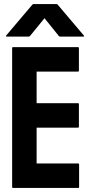

<svg xmlns="http://www.w3.org/2000/svg" viewBox="-20 -929 460 949"><path d="M44 0Q40 0 40 -4V-692Q40 -696 44 -696H366Q370 -696 370 -692V-579Q370 -575 366 -575H161V-419H366Q370 -419 370 -415V-302Q370 -298 366 -298H161V-121H367Q371 -121 371 -116V-4Q371 0 367 0ZM14 -748Q6 -748 11 -754L139 -905Q142 -909 146 -909H259Q263 -909 266 -905L394 -754Q399 -748 391 -748H277Q273 -748 270 -752L200 -839L129 -752Q126 -748 122 -748Z"/></svg>

Font: AL Dynamic
Style: Regular
Weight: 400
Version: Version 1.000; ttfautohint (v1.8.2) -l 8 -r 50 -G 200 -x 14 